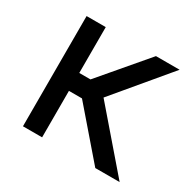

<svg xmlns="http://www.w3.org/2000/svg" viewBox="-121 -663 813 797"><g transform="rotate(30 285.5 -264.0)"><path d="M78.6 0V-528.3H170.4V-308.6H224.1L411.1 -528.3H524.4L308.6 -270.5L542 0H425.3L232.9 -222.7H170.4V0Z"/></g></svg>

Font: Bert Sans Medium
Style: Regular
Weight: 500
Designer: Christian Robertson, Adam Twardoch, & Cristiano Sobral
Foundry: Google
Version: Version 12.135;January 10, 2020;FontCreator 12.0.0.2547 64-b